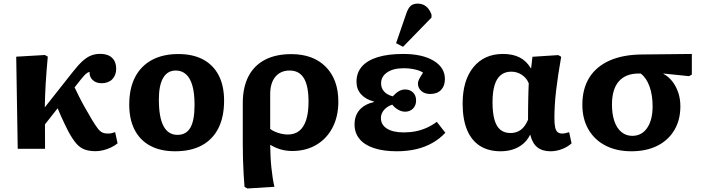

<svg xmlns="http://www.w3.org/2000/svg" viewBox="-20 -844 3993 1089"><path d="M522.5 13.5Q485.5 13.5 459.5 3.7Q433.5 -6 412.5 -30.3Q391.5 -54.5 368.5 -97Q360 -113 348.8 -136.3Q337.5 -159.5 326.3 -184.7Q315 -210 307 -230L235 -138.5L235.5 0H80.5L72 -522.5L234.5 -532L251 -523Q247 -478 244 -440Q241 -402 239 -368.2Q237 -334.5 235.8 -301.8Q234.5 -269 234 -235L392 -435Q423 -474.5 447.5 -497Q472 -519.5 496.3 -529Q520.5 -538.5 549 -538.5Q591.5 -538.5 615.3 -516.3Q639 -494 639 -455Q639 -417 616.8 -394.5Q594.5 -372 556.5 -372Q524.5 -372 505.5 -390.2Q486.5 -408.5 488 -436Q481.5 -435 474.5 -430.5Q467.5 -426 459.8 -418Q452 -410 442 -397.5L403 -348.5Q414.5 -324.5 429 -295.3Q443.5 -266 461.8 -233.8Q480 -201.5 501 -166Q521.5 -132 534.8 -115Q548 -98 560.8 -92.3Q573.5 -86.5 592 -86.5Q603.5 -86.5 612.5 -88.5Q621.5 -90.5 633 -94.5L647 -31Q630.5 -17.5 609.3 -7.5Q588 2.5 565.8 8Q543.5 13.5 522.5 13.5Z M973 14Q890.5 14 832.2 -17.2Q774 -48.5 743.5 -107.8Q713 -167 713 -251Q713 -341.5 745.7 -405.5Q778.5 -469.5 841 -503.5Q903.5 -537.5 991.5 -537.5Q1074 -537.5 1132 -506.5Q1190 -475.5 1220.5 -416.5Q1251 -357.5 1251 -273Q1251 -181 1218.8 -117Q1186.5 -53 1124.8 -19.5Q1063 14 973 14ZM986.5 -79Q1036 -79 1059.7 -119.8Q1083.5 -160.5 1083.5 -250Q1083.5 -314 1071.5 -357.2Q1059.5 -400.5 1035.5 -422.2Q1011.5 -444 977 -444Q930 -444 905.5 -402.2Q881 -360.5 881 -280Q881 -177.5 907.8 -128.3Q934.5 -79 986.5 -79Z M1383.5 225 1367 216Q1364.5 188.5 1362 146.8Q1359.5 105 1358.2 58.5Q1357 12 1357 -29.5V-259Q1357 -348.5 1389 -410.5Q1421 -472.5 1482.5 -504.8Q1544 -537 1632 -537Q1756.5 -537 1827.8 -465Q1899 -393 1899 -267.5Q1899 -184 1866.3 -120.8Q1833.5 -57.5 1774.3 -22.5Q1715 12.5 1636.5 12.5Q1613.5 12.5 1591.5 8.2Q1569.5 4 1550 -4Q1530.5 -12 1514 -22H1512.5Q1513 10.5 1514.5 43.3Q1516 76 1519.3 107Q1522.5 138 1526.8 165.5Q1531 193 1536.5 215.5ZM1612 -81Q1651 -81 1677 -101.5Q1703 -122 1716.5 -163.5Q1730 -205 1730 -267Q1730 -357 1703.5 -400.5Q1677 -444 1623 -444Q1571.5 -444 1542 -408.7Q1512.5 -373.5 1512.5 -310V-113Q1522.5 -104.5 1539 -97.3Q1555.5 -90 1575 -85.5Q1594.5 -81 1612 -81Z M2231 14Q2155 14 2101.2 -3.8Q2047.5 -21.5 2019.2 -55.8Q1991 -90 1991 -138Q1991 -188 2019 -220.3Q2047 -252.5 2101 -265.5V-268Q2053.5 -280.5 2027.7 -309.5Q2002 -338.5 2002 -380Q2002 -431.5 2032.5 -466.5Q2063 -501.5 2122 -519.8Q2181 -538 2267 -538Q2375.5 -538 2439.5 -499.5Q2503.5 -461 2503.5 -395.5Q2503.5 -356.5 2481.5 -333.7Q2459.5 -311 2420 -311Q2389 -311 2369.8 -327.7Q2350.5 -344.5 2350.5 -370Q2350.5 -377.5 2353.5 -386Q2356.5 -394.5 2363 -406Q2369.5 -417.5 2379.5 -432Q2363.5 -443.5 2333 -450.2Q2302.5 -457 2269.5 -457Q2211 -457 2176.3 -433.7Q2141.5 -410.5 2141.5 -371Q2141.5 -344.5 2157.8 -325.8Q2174 -307 2207.5 -297.5Q2226 -317.5 2242.8 -327Q2259.5 -336.5 2277.5 -336.5Q2305.5 -336.5 2322.8 -319.5Q2340 -302.5 2340 -274Q2340 -246 2322.5 -228.2Q2305 -210.5 2277.5 -210.5Q2258.5 -210.5 2239 -221.3Q2219.5 -232 2205 -250.5Q2175 -240.5 2157.8 -220Q2140.5 -199.5 2140.5 -174.5Q2140.5 -136 2174.8 -114.5Q2209 -93 2270 -93Q2306.5 -93 2338.5 -99.5Q2370.5 -106 2400.3 -119.3Q2430 -132.5 2457.5 -153L2506 -91Q2473.5 -56.5 2432 -33Q2390.5 -9.5 2340.3 2.2Q2290 14 2231 14ZM2266 -578.5 2226.5 -599 2282.5 -761.5Q2293.5 -796 2308.3 -809.8Q2323 -823.5 2349.5 -823.5Q2376.5 -823.5 2396.3 -808Q2416 -792.5 2427.5 -761.5V-744.5Z M2819.5 14Q2749.5 14 2701.5 -17Q2653.5 -48 2628.7 -108.2Q2604 -168.5 2604 -256.5Q2604 -388 2665.2 -463Q2726.5 -538 2833 -538Q2889 -538 2927.7 -518Q2966.5 -498 2990.5 -457H2992.5L3000 -522L3146.5 -531.5L3163 -522Q3153.5 -468.5 3146.3 -420.5Q3139 -372.5 3134 -329.5Q3129 -286.5 3126.8 -247.7Q3124.5 -209 3124.5 -173.5Q3124.5 -140.5 3128.8 -121.5Q3133 -102.5 3142.8 -94.5Q3152.5 -86.5 3169.5 -86.5Q3177.5 -86.5 3187.8 -88.8Q3198 -91 3208 -94.5L3222 -31Q3198.5 -10 3166.8 2Q3135 14 3102 14Q3056 14 3027.8 -8.5Q2999.5 -31 2988 -78.5H2986Q2971.5 -49 2947 -28.2Q2922.5 -7.5 2890.3 3.3Q2858 14 2819.5 14ZM2875.5 -89.5Q2910 -89.5 2934.5 -108Q2959 -126.5 2975 -165Q2975 -191 2975.2 -218.8Q2975.5 -246.5 2976 -274.3Q2976.5 -302 2977.2 -326.8Q2978 -351.5 2979 -371.5Q2967 -401.5 2940 -419.5Q2913 -437.5 2879.5 -437.5Q2844.5 -437.5 2820.8 -418.5Q2797 -399.5 2785.3 -361Q2773.5 -322.5 2773.5 -264.5Q2773.5 -204 2784.5 -165.3Q2795.5 -126.5 2818 -108Q2840.5 -89.5 2875.5 -89.5Z M3561 14Q3476.5 14 3414 -18.5Q3351.5 -51 3317.2 -110.5Q3283 -170 3283 -250Q3283 -340 3322.2 -403.3Q3361.5 -466.5 3437 -500.3Q3512.5 -534 3619.5 -535L3904 -538V-421L3888 -412L3743 -427V-425Q3773 -409 3794.3 -381.2Q3815.5 -353.5 3827.3 -317.7Q3839 -282 3839 -241Q3839 -163.5 3804.8 -106Q3770.5 -48.5 3708.3 -17.2Q3646 14 3561 14ZM3566 -73.5Q3620 -73.5 3650.7 -118.5Q3681.5 -163.5 3681.5 -241Q3681.5 -305 3664.2 -353.2Q3647 -401.5 3614.5 -427H3603Q3528.5 -427 3489.8 -382.5Q3451 -338 3451 -251Q3451 -196.5 3464.8 -156.5Q3478.5 -116.5 3504.8 -95Q3531 -73.5 3566 -73.5Z"/></svg>

Font: Literata Variable Black
Style: Regular
Weight: 900
Designer: Latin by Veronika Burian and Jose Scaglione. Greek by Irene Vlachou. Cyrillic by Vera Evstafieva.
Foundry: TypeTogether
Version: Version 3.021